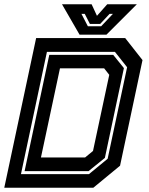

<svg xmlns="http://www.w3.org/2000/svg" viewBox="-32 -878 696 898"><path d="M-12 0 137 -700H553.5L634.5 -597L529.5 -103L404.5 0ZM159.5 -141.5H366L403 -172L479 -528L455 -558.5H248.5ZM66 -63.5H384L471.5 -135.5L562.5 -563.5L505.5 -635.5H187.5ZM83 -77.5 198.5 -621.5H497.5L547.5 -559.5L458.5 -139.5L382 -77.5ZM340 -716 258 -858H396.5L421.5 -804L469.5 -858H608L466 -716ZM379 -755H441L496 -813H480.5L436.5 -766H388.5L364.5 -813H349Z"/></svg>

Font: Tourney
Style: Bold Italic
Weight: 700
Italic angle: -12°
Version: Version 1.015